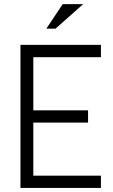

<svg xmlns="http://www.w3.org/2000/svg" viewBox="-20 -920 554 940"><path d="M80.1 0V-700.2H474.1V-640.1H143.1V-379.9H411.1V-319.8H143.1V-60.1H474.1V0ZM252 -779.8H207L287.1 -899.9H387.2Z"/></svg>

Font: Abel
Style: Regular
Weight: 400
Designer: Matthew Desmond
Foundry: Matthew Desmond
Version: Version 1.003